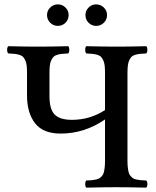

<svg xmlns="http://www.w3.org/2000/svg" viewBox="-20 -859 718 881"><path d="M104 -522.9Q104 -543.9 102.3 -558.3Q100.6 -572.8 95.7 -582.8Q90.8 -592.8 85.4 -598.4Q80.1 -604 68.8 -607.4Q57.6 -610.8 47.1 -611.8Q36.6 -612.8 18.1 -613.8Q12.7 -618.2 12.7 -630.4Q12.7 -642.6 18.1 -647Q98.1 -645 155.8 -645Q212.9 -645 293 -647Q297.9 -642.6 297.9 -630.4Q297.9 -618.2 293 -613.8Q274.4 -612.8 263.9 -611.8Q253.4 -610.8 242.2 -607.4Q231 -604 225.6 -598.4Q220.2 -592.8 215.3 -582.8Q210.4 -572.8 208.7 -558.3Q207 -543.9 207 -522.9V-418Q207 -357.4 231 -333.3Q254.9 -309.1 310.1 -309.1Q393.1 -309.1 461.9 -354V-522.9Q461.9 -543.9 460.2 -558.3Q458.5 -572.8 453.6 -582.8Q448.7 -592.8 443.4 -598.4Q438 -604 426.8 -607.4Q415.5 -610.8 405 -611.8Q394.5 -612.8 376 -613.8Q371.1 -618.2 371.1 -630.4Q371.1 -642.6 376 -647Q454.1 -645 514.2 -645Q572.8 -645 650.9 -647Q656.2 -642.6 656.2 -630.4Q656.2 -618.2 650.9 -613.8Q632.3 -612.8 621.8 -611.8Q611.3 -610.8 600.1 -607.4Q588.9 -604 583.5 -598.4Q578.1 -592.8 573.2 -582.8Q568.4 -572.8 566.7 -558.3Q564.9 -543.9 564.9 -522.9V-122.1Q564.9 -104 566.4 -91.1Q567.9 -78.1 570.3 -68.4Q572.8 -58.6 578.4 -52.2Q584 -45.9 589.6 -41.7Q595.2 -37.6 605.7 -35.4Q616.2 -33.2 625.5 -32.2Q634.8 -31.2 650.9 -30.8Q656.2 -26.4 656.2 -14.4Q656.2 -2.4 650.9 2Q570.8 0 514.2 0Q456.1 0 376 2Q371.1 -2.4 371.1 -14.4Q371.1 -26.4 376 -30.8Q392.1 -31.2 401.4 -32.2Q410.6 -33.2 421.1 -35.4Q431.6 -37.6 437.3 -41.7Q442.9 -45.9 448.5 -52.2Q454.1 -58.6 456.5 -68.4Q459 -78.1 460.4 -91.1Q461.9 -104 461.9 -122.1V-311Q368.2 -246.1 257.8 -246.1Q177.7 -246.1 140.9 -293.5Q104 -340.8 104 -420.9ZM195.8 -790Q195.8 -810.1 210.4 -824.5Q225.1 -838.9 245.1 -838.9Q266.1 -838.9 280.5 -824.5Q294.9 -810.1 294.9 -790Q294.9 -769 280.5 -754.6Q266.1 -740.2 245.1 -740.2Q224.6 -740.2 210.2 -754.9Q195.8 -769.5 195.8 -790ZM372.1 -790Q372.1 -810.1 386.5 -824.5Q400.9 -838.9 420.9 -838.9Q441.9 -838.9 456.5 -824.5Q471.2 -810.1 471.2 -790Q471.2 -769 456.5 -754.6Q441.9 -740.2 420.9 -740.2Q400.9 -740.2 386.5 -754.6Q372.1 -769 372.1 -790Z"/></svg>

Font: Common Serif Medium
Style: Regular
Weight: 500
Designer: Philipp H. Poll, Khaled Hosny
Foundry: Stefan Peev, Context Ltd.
Version: Version 1.026